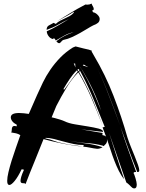

<svg xmlns="http://www.w3.org/2000/svg" viewBox="-20 -975 814 1067"><path d="M556 -163 550 -166Q508 -177 461 -180Q414 -183 365 -193Q413 -183 459 -177.5Q505 -172 550 -157Q536 -148 520 -148Q501 -150 482.5 -154Q464 -158 443 -160Q443 -166 446 -169Q417 -169 388.5 -175Q360 -181 333 -188.5Q306 -196 280.5 -202.5Q255 -209 233 -209Q233 -206 232 -206Q258 -201 281 -192Q304 -183 333 -178Q361 -171 387.5 -168Q414 -165 440 -160Q398 -164 354.5 -172Q311 -180 269 -190L222 -202Q197 -138 171.5 -76.5Q146 -15 122 48Q120 44 115.5 43.5Q111 43 106.5 43Q102 43 98 40.5Q94 38 94 30Q94 22 98 7.5Q102 -7 113 -31Q111 -33 106.5 -33.5Q102 -34 100 -34Q80 8 61.5 30.5Q43 53 32 53Q20 53 20 30Q20 11 27 -18.5Q34 -48 44.5 -82Q55 -116 68 -152.5Q81 -189 93 -224Q82 -231 69.5 -234Q57 -237 42 -239Q45 -243 45 -249Q45 -255 46 -261Q47 -267 50 -271Q53 -275 61 -275Q63 -275 73 -273V-282Q57 -290 48.5 -301Q40 -312 40 -323Q40 -347 86 -347Q99 -347 112.5 -345.5Q126 -344 140 -342L186 -447Q201 -481 218.5 -517Q236 -553 260 -588Q284 -623 314.5 -654.5Q345 -686 385 -711L400 -717Q428 -710 445.5 -705.5Q463 -701 474 -699Q484 -695 490 -694H489L490 -691Q490 -690 489 -689L501 -668Q566 -559 611 -442Q656 -325 688 -212Q696 -187 707.5 -158.5Q719 -130 729.5 -104.5Q740 -79 747 -58.5Q754 -38 754 -29Q754 -22 751 -20.5Q748 -19 743 -19Q717 -84 694 -147Q671 -209 649 -272Q669 -209 691 -147Q714 -84 737 -19H730Q724 -19 722 -13Q724 -11 727 -2.5Q730 6 733 15.5Q736 25 738 35Q740 45 740 50Q740 72 727 72Q720 72 716 69Q712 66 707 61L697 51Q691 45 682 39L586 -237Q607 -172 627.5 -107Q648 -42 670 21Q654 2 640.5 -25Q627 -52 615.5 -82Q604 -112 594 -143.5Q584 -175 574 -203Q574 -201 574.5 -199.5Q575 -198 575 -196Q575 -180 565 -172ZM550 -267Q552 -267 556 -268.5Q560 -270 562 -270Q529 -353 496.5 -431Q464 -509 425 -581L419 -575L434 -548Q469 -484 497 -416Q525 -348 550 -276Q521 -354 487.5 -431.5Q454 -509 416 -572L412 -570Q378 -535 348.5 -486Q319 -437 293 -386L267 -323L284 -319Q299 -315 313.5 -310.5Q328 -306 339 -301Q361 -290 397 -284Q433 -278 467.5 -272.5Q502 -267 527.5 -260.5Q553 -254 553 -242L431 -256Q442 -254 458 -251.5Q474 -249 490.5 -246Q507 -243 523 -240.5Q539 -238 550 -236Q550 -233 549.5 -230.5Q549 -228 549 -226Q549 -224 551.5 -223.5Q554 -223 557.5 -222.5Q561 -222 564 -220Q567 -219 570 -214ZM333 -481Q335 -481 334.5 -478.5Q334 -476 335 -476Q337 -476 347 -490Q357 -504 370 -522Q383 -540 395 -556Q407 -572 412 -577L407 -584Q386 -564 368 -537Q350 -510 333 -481ZM434 -589Q466 -535 493 -476Q519 -418 542 -360Q523 -418 496 -476Q468 -535 435 -589ZM587 -439Q618 -359 648 -276Q620 -357 589 -436Q560 -514 522 -593Q558 -517 587 -439ZM440 -611Q453 -608 458 -605Q463 -602 465 -602L466 -605Q467 -605 462 -606Q457 -607 454 -608L456 -612L444 -616ZM391 -621 399 -600 398 -621Q396 -621 393.5 -622Q391 -623 389 -623ZM417 -592 410 -587 416 -579 422 -585ZM431 -594H432L427 -601V-600ZM309 -735Q304 -735 300 -738.5Q296 -742 293 -746Q337 -780 389 -796Q363 -791 338 -777.5Q313 -764 290 -750Q288 -754 285.5 -757.5Q283 -761 280 -763L274 -758Q258 -762 249 -775.5Q240 -789 240 -801L244 -803Q270 -814 302.5 -833Q335 -852 363 -869Q333 -855 303.5 -838Q274 -821 239 -809Q239 -826 250.5 -833Q262 -840 278 -848L290 -842Q301 -853 314.5 -860Q328 -867 341.5 -873Q355 -879 367.5 -886Q380 -893 391 -905Q389 -905 389 -909Q366 -894 343 -882Q321 -870 297 -857Q334 -879 370 -902Q407 -925 455 -950Q458 -949 465 -949Q478 -949 489 -955Q491 -948 496 -940Q501 -932 501 -925Q501 -918 492 -917L497 -907Q510 -905 522 -893Q534 -881 534 -870Q534 -856 524.5 -848Q515 -840 498 -834Q484 -827 465.5 -815.5Q447 -804 425.5 -792Q404 -780 380.5 -769Q357 -758 332 -753Q326 -751 320 -743Q314 -735 309 -735Z"/></svg>

Font: Finger Paint
Style: Regular
Weight: 400
Designer: Ralph du Carrois
Foundry: Ralph du Carrois
Version: Version 1.002